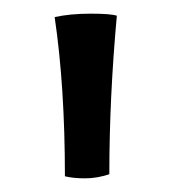

<svg xmlns="http://www.w3.org/2000/svg" viewBox="-20 -702 251 281"><path d="M60 -677Q83 -682 112.5 -682Q142 -682 151 -679Q140 -558 140 -447Q122 -441 104.5 -441Q87 -441 75 -444Q75 -575 60 -677Z"/></svg>

Font: Port Lligat Slab
Style: Regular
Weight: 400
Designer: Dario Muhafara, Eduardo Rodriguez Tunni
Foundry: Tipo
Version: Version 1.002